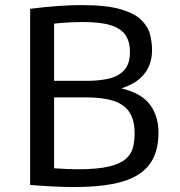

<svg xmlns="http://www.w3.org/2000/svg" viewBox="-20 -735 710 759"><path d="M272 4.4Q233.9 4.4 190.7 2.2Q147.5 0 99.1 -3.9V-700.2Q129.4 -704.1 157.2 -706.8Q185.1 -709.5 210.7 -711.4Q236.3 -713.4 259.5 -714.1Q282.7 -714.8 303.7 -714.8Q401.4 -714.8 457.5 -698.2Q513.7 -681.6 540 -654.8Q566.4 -627.9 573.7 -596.7Q581.1 -565.4 581.1 -536.1Q581.1 -503.9 569.6 -475.1Q558.1 -446.3 531.7 -423.3Q505.4 -400.4 460 -385.7Q538.6 -366.7 572.5 -321.8Q606.4 -276.9 606.4 -210.9Q606.4 -153.8 587.6 -113Q568.8 -72.3 528.8 -46.1Q488.8 -20 425.3 -7.8Q361.8 4.4 272 4.4ZM288.1 -65.9Q365.7 -65.9 411.1 -76.9Q456.5 -87.9 478 -107.4Q499.5 -127 505.9 -152.8Q512.2 -178.7 512.2 -208.5Q512.2 -259.3 492.2 -290.5Q472.2 -321.8 429.9 -335.9Q387.7 -350.1 320.8 -350.1H193.8V-69.8Q219.7 -67.9 243.4 -66.9Q267.1 -65.9 288.1 -65.9ZM193.8 -415.5H326.2Q371.6 -415.5 409.7 -424.1Q447.8 -432.6 470.7 -457.3Q493.7 -481.9 493.7 -529.8Q493.7 -569.3 476.6 -595.5Q459.5 -621.6 419.2 -634.8Q378.9 -647.9 308.1 -647.9Q283.7 -647.9 254.9 -646.5Q226.1 -645 193.8 -641.6Z"/></svg>

Font: Comme
Style: Regular
Weight: 400
Designer: Vernon Adams
Foundry: Vernon Adams
Version: Version 1.000;gftools[0.9.27]